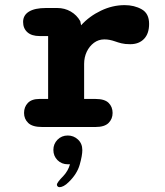

<svg xmlns="http://www.w3.org/2000/svg" viewBox="-20 -508 659 768"><path d="M316.5 -112.2H361.9Q398.8 -112.2 414.6 -96.3Q430.4 -80.4 430.4 -56.2Q430.4 -32.2 414.2 -16.1Q398 0 361.9 0H148.4Q109.8 0 93 -16.1Q76.2 -32.2 76.2 -56.2Q76.2 -80.4 91.5 -96.3Q106.9 -112.2 137.6 -112.2H172.5V-363.8H138.4Q106.5 -363.8 89.5 -379.1Q72.4 -394.4 72.4 -420.2Q72.4 -447.2 95.9 -461.6Q119.4 -476 164.2 -476H208.8Q238.7 -476 263 -461.9Q287.3 -447.8 301.1 -423.3L304.4 -406.9Q337.4 -443.2 383.7 -465.3Q429.9 -487.5 478.7 -487.5Q517.2 -487.5 546.8 -470.8Q576.4 -454.2 576.4 -412.4Q576.4 -373.3 556 -352.3Q535.7 -331.2 501 -331.2Q479.8 -331.2 466 -334.7Q452.2 -338.1 439.2 -342.8Q428.8 -346.4 418.5 -348.4Q408.3 -350.4 397.4 -350.4Q374.1 -350.4 355.8 -336.8Q337.6 -323.2 327 -301.1Q316.5 -278.9 316.5 -252.1ZM251.1 34Q274.6 34 292 50.2Q309.3 66.3 309.3 92.4Q309.3 113.8 298.8 150.9Q288.2 187.9 255.2 219.9Q244.4 230.9 234.8 235.8Q225.2 240.7 218.4 240.7Q213.2 240.7 210.4 237.5Q207.6 234.3 207.6 231.2Q207.6 226 214.4 217.2Q221.2 208.4 233.3 196.1Q243.4 185.3 250 173.3Q256.7 161.3 259.9 149Q258.1 149.1 255.5 149.1Q253 149.1 251.1 149.1Q226.6 149.1 210 132.6Q193.5 116.1 193.5 91.6Q193.5 67.6 210 50.8Q226.6 34 251.1 34Z"/></svg>

Font: Sono ExtraLight
Style: Regular
Weight: 200
Designer: Tyler Finck
Foundry: Tyler Finck
Version: Version 2.112